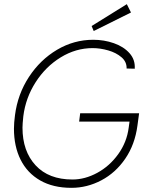

<svg xmlns="http://www.w3.org/2000/svg" viewBox="-20 -887 770 922"><path d="M640 -284Q628 -193 581.5 -125Q535 -57 466.5 -21Q398 15 323 15Q235 15 173 -20.5Q111 -56 79 -120Q47 -184 47 -269Q47 -297 52 -334Q65 -435 119 -517.5Q173 -600 254 -648Q335 -696 428 -696Q480 -696 527 -679.5Q574 -663 602 -631.5Q630 -600 627 -557L588 -558Q589 -590 563.5 -612Q538 -634 499.5 -645Q461 -656 425 -656Q344 -656 271.5 -611.5Q199 -567 151 -492Q103 -417 92 -329Q88 -291 88 -274Q88 -161 151 -93Q214 -25 328 -25Q388 -25 447 -57Q506 -89 547.5 -146.5Q589 -204 598 -274L602 -303H360L365 -343H648ZM420 -762 589 -867 609 -827 430 -738Z"/></svg>

Font: Bellota Text Light
Style: Italic
Weight: 300
Italic angle: -7.5°
Designer: Kemie Guaida
Foundry: Kemie Guaida
Version: Version 4.001